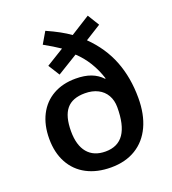

<svg xmlns="http://www.w3.org/2000/svg" viewBox="-140 -870 883 984"><g transform="rotate(-20 302.0 -377.5)"><path d="M48.8 -236.3Q48.8 -311 77.1 -366.2Q105.5 -421.4 157.7 -450.9Q210 -480.5 280.3 -480.5Q329.1 -480.5 364 -467.3Q398.9 -454.1 423.3 -427.7L426.3 -429.2Q393.6 -530.8 323.2 -596.2L211.4 -527.8L172.4 -589.8L268.6 -648.9Q231.9 -673.8 182.6 -701.2L219.2 -763.7Q297.4 -729 343.8 -695.3L450.2 -762.2L489.3 -698.7L403.3 -645Q478.5 -571.3 514.2 -480Q549.8 -388.7 549.8 -277.8Q549.8 -188.5 519.8 -123.8Q489.7 -59.1 433.1 -24.7Q376.5 9.8 297.9 9.8Q221.7 9.8 165.5 -19.8Q109.4 -49.3 79.1 -105Q48.8 -160.6 48.8 -236.3ZM432.1 -269.5Q432.1 -307.1 416 -335.2Q399.9 -363.3 370.1 -378.4Q340.3 -393.6 299.8 -393.6Q231 -393.6 199 -354.7Q167 -315.9 167 -234.4Q167 -158.2 200.9 -117.4Q234.9 -76.7 298.8 -76.7Q366.2 -76.7 399.2 -124.8Q432.1 -172.9 432.1 -269.5Z"/></g></svg>

Font: Viking Open Sans Light
Style: Bold
Weight: 600
Foundry: Ascender Corporation
Version: Version 2.001